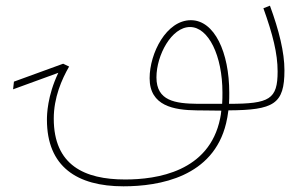

<svg xmlns="http://www.w3.org/2000/svg" viewBox="-20 -383 1047 675"><path d="M671 5C703 5 732 6 758 6C757 16 756 25 754 33C716 221 531 248 420 248C277 248 169 198 169 34C169 -40 197 -104 223 -149L202 -159L29 -96L26 -69L185 -127C146 -45 145 21 145 38C145 203 251 272 414 272C541 272 730 239 775 50C778 37 781 22 783 5C943 4 980 -17 980 -136C980 -199 961 -276 929 -363L906 -354C939 -262 956 -195 956 -132C956 -34 928 -18 785 -18C786 -30 786 -44 786 -57C786 -199 734 -312 651 -312C565 -312 506 -196 506 -108C506 -10 592 4 671 5ZM675 -18C596 -19 530 -28 530 -111C530 -189 583 -288 648 -288C713 -288 762 -187 762 -58C762 -45 762 -31 761 -18C735 -18 707 -18 675 -18Z"/></svg>

Font: Noto Sans Arabic UI SmCn Th
Style: Regular
Weight: 100
Width: 4
Designer: Monotype Design Team, Nadine Chahine and Nizar Qandah
Foundry: Monotype Imaging Inc.
Version: Version 2.010